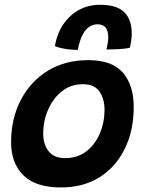

<svg xmlns="http://www.w3.org/2000/svg" viewBox="-20 -790 626 822"><path d="M240.5 12.5Q133 12.5 80.2 -39.5Q27.5 -91.5 27.5 -181Q27.5 -282 68.8 -361.5Q110 -441 184.2 -486.8Q258.5 -532.5 358 -532.5Q460.5 -532.5 506.5 -478.5Q552.5 -424.5 552.5 -332Q552.5 -232.5 515 -154.8Q477.5 -77 407.8 -32.2Q338 12.5 240.5 12.5ZM258.5 -113Q312 -113 349.8 -142.2Q387.5 -171.5 407.5 -218.8Q427.5 -266 427.5 -320Q427.5 -367 405.8 -398.2Q384 -429.5 335 -429.5Q282.5 -429.5 244.2 -398.5Q206 -367.5 185.5 -319.2Q165 -271 165 -218Q165 -172 188.2 -142.5Q211.5 -113 258.5 -113ZM215 -592.5Q228.5 -672.5 281.2 -721Q334 -769.5 408 -769.5Q480 -769.5 512 -737.8Q544 -706 544 -647Q544 -632.5 541.8 -616.8Q539.5 -601 536.5 -586Q518 -581 487.2 -579.5Q456.5 -578 436 -578Q439 -592 441.2 -605.2Q443.5 -618.5 443.5 -629.5Q443.5 -686 398 -686Q334 -686 313 -576.5Q281 -576.5 254.8 -581.5Q228.5 -586.5 215 -592.5Z"/></svg>

Font: Grandstander SemiBold
Style: Italic
Weight: 600
Italic angle: -15°
Designer: Tyler Finck
Foundry: Etcetera Type Co
Version: Version 1.200; ttfautohint (v1.8.3)